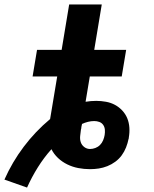

<svg xmlns="http://www.w3.org/2000/svg" viewBox="-75 -755 695 866"><path d="M47 91 -55 55Q-20 -24 32 -93Q84 -162 151 -218L183 -410H72L92 -530H203L237 -735H384L350 -530H494L474 -410H330L311 -296Q323 -298 335 -299Q347 -300 359 -300Q381 -300 403 -296Q425 -292 443.5 -282Q462 -272 476.5 -256.5Q491 -241 499 -221.5Q507 -202 508.5 -179.5Q510 -157 506 -135Q506 -133 506 -131.5Q506 -130 505 -129Q501 -109 493.5 -90Q486 -71 474 -54.5Q462 -38 445 -25.5Q428 -13 409 -5.5Q390 2 370.5 5Q351 8 331 8Q304 8 278 3Q252 -2 228.5 -13.5Q205 -25 186.5 -42.5Q168 -60 157 -82Q123 -44 95.5 0Q68 44 47 91ZM331 -83Q343 -83 355 -87.5Q367 -92 376 -101Q385 -110 390 -122Q395 -134 397 -146Q399 -158 398 -170Q397 -182 390.5 -191.5Q384 -201 373 -205Q362 -209 350 -209Q336 -209 322 -205.5Q308 -202 295 -196L292 -182Q292 -179 291.5 -176Q291 -173 290 -170Q288 -156 286.5 -141Q285 -126 289.5 -113Q294 -100 305.5 -91.5Q317 -83 331 -83Z"/></svg>

Font: Iosevka Slab HvExObl
Style: Regular
Weight: 900
Width: 7
Italic angle: -9°
Monospace: yes
Designer: Belleve Invis
Foundry: Belleve Invis
Version: Version 11.1.1; ttfautohint (v1.8.3)